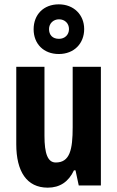

<svg xmlns="http://www.w3.org/2000/svg" viewBox="-20 -855 541 885"><path d="M251 -606C322 -606 368 -655 368 -721C368 -787 320 -835 251 -835C181 -835 135 -788 135 -720C135 -653 181 -606 251 -606ZM252 -676C222 -676 206 -694 206 -721C206 -747 226 -766 252 -766C279 -766 298 -747 298 -721C298 -694 278 -676 252 -676ZM445 -547H315V-269C315 -165 302 -106 237 -106C200 -106 185 -147 185 -229V-547H55V-190C55 -65 103 10 200 10C256 10 296 -17 321 -70H328L343 0H445Z"/></svg>

Font: Noto Sans Ethiopic ExtraCondensed
Style: Bold
Weight: 700
Width: 2
Designer: Monotype Design Team
Foundry: Monotype Imaging Inc.
Version: Version 2.102